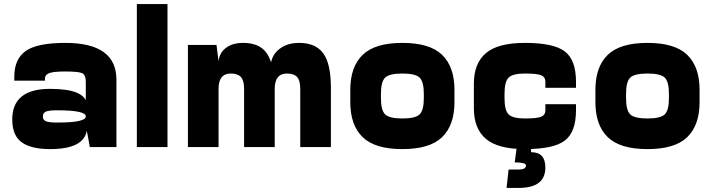

<svg xmlns="http://www.w3.org/2000/svg" viewBox="-20 -720 3490 940"><path d="M50 -345V-325H200V-335Q200 -354 221 -362Q242 -370 300 -370Q365 -370 382.5 -361.5Q400 -353 400 -320V-220L550 -250V-330Q550 -510 300 -510Q162 -510 106 -470.5Q50 -431 50 -345ZM550 -250H400V-115L405 -80L420 0H550ZM40 -135Q40 -57 86 -23.5Q132 10 225 10Q389 10 405 -80L400 -150Q400 -120 260 -120Q221 -120 205.5 -126Q190 -132 190 -150Q190 -168 205.5 -174Q221 -180 260 -180Q400 -180 400 -150L405 -215Q390 -285 225 -285Q40 -285 40 -135Z M650 0H800V-700H650Z M900 0H1050V-420L1040 -500H900ZM1050 -420V-285Q1050 -360 1110 -360Q1144 -360 1159.5 -343Q1175 -326 1175 -285V0H1325V-290L1310 -405Q1295 -460 1261 -485Q1227 -510 1170 -510Q1118 -510 1086 -485.5Q1054 -461 1050 -420ZM1305 -400 1325 -285Q1325 -360 1385 -360Q1419 -360 1434.5 -343Q1450 -326 1450 -285V0H1600V-290Q1600 -408 1562.5 -459Q1525 -510 1445 -510Q1385 -510 1347 -479.5Q1309 -449 1305 -400Z M2055 -260V-250H2205V-280Q2205 -393 2144.5 -451.5Q2084 -510 1950 -510Q1816 -510 1755.5 -451.5Q1695 -393 1695 -280V-250H1845V-260Q1845 -320 1865.5 -340Q1886 -360 1950 -360Q2014 -360 2034.5 -340Q2055 -320 2055 -260ZM1845 -240V-250H1695V-220Q1695 -107 1755.5 -48.5Q1816 10 1950 10Q2084 10 2144.5 -48.5Q2205 -107 2205 -220V-250H2055V-240Q2055 -180 2034.5 -160Q2014 -140 1950 -140Q1886 -140 1865.5 -160Q1845 -180 1845 -240Z M2800 -180V-210H2650V-180Q2650 -157 2629.5 -148.5Q2609 -140 2550 -140Q2490 -140 2470 -160Q2450 -180 2450 -240V-250H2300V-190Q2300 -90 2359 -40Q2418 10 2550 10Q2691 10 2745.5 -32Q2800 -74 2800 -180ZM2800 -320Q2800 -426 2745.5 -468Q2691 -510 2550 -510Q2418 -510 2359 -460Q2300 -410 2300 -310V-250H2450V-260Q2450 -320 2470 -340Q2490 -360 2550 -360Q2609 -360 2629.5 -351.5Q2650 -343 2650 -320V-290H2800ZM2510 0 2500 75Q2555 75 2555 90Q2555 110 2520 110H2470L2460 200H2520Q2650 200 2650 100Q2650 25 2580 25V0Z M3255 -260V-250H3405V-280Q3405 -393 3344.5 -451.5Q3284 -510 3150 -510Q3016 -510 2955.5 -451.5Q2895 -393 2895 -280V-250H3045V-260Q3045 -320 3065.5 -340Q3086 -360 3150 -360Q3214 -360 3234.5 -340Q3255 -320 3255 -260ZM3045 -240V-250H2895V-220Q2895 -107 2955.5 -48.5Q3016 10 3150 10Q3284 10 3344.5 -48.5Q3405 -107 3405 -220V-250H3255V-240Q3255 -180 3234.5 -160Q3214 -140 3150 -140Q3086 -140 3065.5 -160Q3045 -180 3045 -240Z"/></svg>

Font: Millimetre
Style: Bold
Weight: 800
Designer: Jérémy Landes
Version: Version 1.0